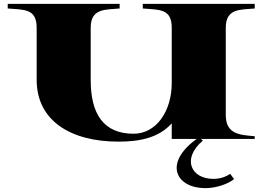

<svg xmlns="http://www.w3.org/2000/svg" viewBox="-20 -720 1366 995"><path d="M1300 -676V-700H720V-676C806 -669 870 -676 870 -576V-290C870 -146 792 -27 672 -27C516 -27 450 -130 450 -305V-576C450 -678 526 -669 600 -676V-700H20V-676C106 -669 170 -676 170 -576V-306C170 -96 344 14 594 14C699 14 802 -4 870 -81V0H999C824 127 893 255 1044 255C1098 255 1160 235 1193 208L1173 181C1153 194 1125 207 1086 207C969 207 921 102 1031 9L1022 0H1300V-14C1226 -21 1150 -22 1150 -124V-576C1150 -678 1226 -669 1300 -676Z"/></svg>

Font: Sprat Extended Black
Style: Regular
Weight: 900
Width: 9
Designer: Ethan Nakache
Foundry: Collletttivo
Version: Version 2.000;Glyphs 3.2 (3217)